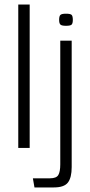

<svg xmlns="http://www.w3.org/2000/svg" viewBox="-20 -648 394 841"><path d="M60 -628H110V0H60ZM131 173 124 133H199Q227 133 235.5 118.5Q244 104 244 72V-470H294V84Q294 130 277.5 151.5Q261 173 216 173ZM269 -535Q250 -535 244.5 -540.5Q239 -546 239 -561Q239 -577 244.5 -582.5Q250 -588 269 -588Q289 -588 294 -582.5Q299 -577 299 -561Q299 -546 294 -540.5Q289 -535 269 -535Z"/></svg>

Font: Smooch Sans Thin
Style: Regular
Weight: 400
Version: Version 1.010